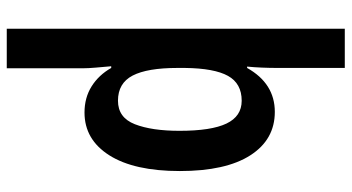

<svg xmlns="http://www.w3.org/2000/svg" viewBox="-256 -544 1040 568"><g transform="rotate(90 264.0 -260.0)"><path d="M486 -272Q486 -137 439.5 -63.5Q393 10 313 10Q269 10 235.5 -11Q202 -32 181 -69H176Q178 -46 180 -23.5Q182 -1 182 15V240H65V-760H181V-561Q181 -538 180 -514.5Q179 -491 177 -471H181Q227 -553 311 -553Q393 -553 439.5 -480.5Q486 -408 486 -272ZM367 -271Q367 -365 345.5 -410Q324 -455 278 -455Q227 -455 204.5 -414.5Q182 -374 181 -287V-265Q181 -176 203.5 -132.5Q226 -89 278 -89Q328 -89 347.5 -139Q367 -189 367 -271Z"/></g></svg>

Font: Noto Sans Georgian Condensed SemiBold
Style: Regular
Weight: 600
Width: 3
Designer: Monotype Design Team, Akaki Razmadze
Foundry: Google LLC
Version: Version 2.005; ttfautohint (v1.8.4.7-5d5b)